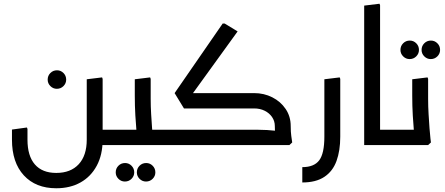

<svg xmlns="http://www.w3.org/2000/svg" viewBox="-20 -776 2379 1027"><path d="M284 -301Q264 -301 249.5 -315.5Q235 -330 235 -350Q235 -371 249.5 -385.5Q264 -400 285 -400Q305 -400 319.5 -385.5Q334 -371 334 -350Q334 -330 319.5 -315.5Q305 -301 284 -301Z M506 0V-82H615V0ZM615 0V-82Q627 -82 631 -71Q635 -60 635 -42Q635 -24 631 -12Q627 0 615 0ZM281 231Q171 231 107.5 162Q44 93 44 -29H127Q127 58 166.5 103.5Q206 149 281 149Q358 149 401 102.5Q444 56 444 -29H529Q529 52 497.5 110.5Q466 169 410.5 200Q355 231 281 231ZM44 -29V-83L124 -94L127 -86V-29ZM444 -29V-352L526 -362L529 -354V-29Z M648 195Q628 195 613.5 180.5Q599 166 599 146Q599 125 613.5 110.5Q628 96 649 96Q669 96 683.5 110.5Q698 125 698 146Q698 166 683.5 180.5Q669 195 648 195ZM761 195Q741 195 726.5 180.5Q712 166 712 146Q712 125 726.5 110.5Q741 96 762 96Q782 96 796.5 110.5Q811 125 811 146Q811 166 796.5 180.5Q782 195 761 195Z M762 0V-82H872V0ZM872 0V-82Q884 -82 888 -71Q892 -60 892 -42Q892 -24 888 -12Q884 0 872 0ZM710 0 713 -42Q713 -42 710 -74.5Q707 -107 704 -158Q701 -209 701 -265V-352L783 -362L786 -354V-247Q786 -206 788.5 -165Q791 -124 793.5 -89.5Q796 -55 798.5 -34.5Q801 -14 801 -14L786 0ZM615 0V-82H721V0ZM615 0Q604 0 599.5 -12Q595 -24 595 -42Q595 -60 599.5 -71Q604 -82 615 -82Z M982 -236 914 -278 1171 -650H1182L1251 -608ZM872 0V-82H1359Q1384 -82 1408.5 -80.5Q1433 -79 1449 -77Q1465 -75 1465 -75V0ZM964 -196 914 -278H1305V-196ZM1450 -102Q1450 -128 1435.5 -149.5Q1421 -171 1396 -183.5Q1371 -196 1339 -196H1141V-207L1150 -278H1339Q1392 -278 1436.5 -255.5Q1481 -233 1508 -193Q1535 -153 1535 -102ZM1459 0Q1457 -17 1453.5 -41.5Q1450 -66 1450 -102H1535Q1535 -70 1538 -49Q1541 -28 1543 -14L1528 0ZM872 0Q861 0 856.5 -12Q852 -24 852 -42Q852 -60 856.5 -71Q861 -82 872 -82Z M1597 200V118Q1660 118 1687.5 81.5Q1715 45 1715 -45V-352L1797 -362L1800 -354V-45Q1800 30 1780 85Q1760 140 1715 170Q1670 200 1597 200Z M2013 0 1928 -1V-746L2010 -756L2013 -748ZM1928 0V-82H2099V0ZM2099 0V-82Q2111 -82 2115 -71Q2119 -60 2119 -42Q2119 -24 2115 -12Q2111 0 2099 0Z M2171 -460Q2151 -460 2136.5 -474.5Q2122 -489 2122 -509Q2122 -530 2136.5 -544.5Q2151 -559 2172 -559Q2192 -559 2206.5 -544.5Q2221 -530 2221 -509Q2221 -489 2206.5 -474.5Q2192 -460 2171 -460ZM2284 -460Q2264 -460 2249.5 -474.5Q2235 -489 2235 -509Q2235 -530 2249.5 -544.5Q2264 -559 2285 -559Q2305 -559 2319.5 -544.5Q2334 -530 2334 -509Q2334 -489 2319.5 -474.5Q2305 -460 2284 -460Z M2194 0 2197 -42Q2197 -42 2194 -74.5Q2191 -107 2188 -158Q2185 -209 2185 -265V-352L2267 -362L2270 -354V-247Q2270 -206 2272.5 -165Q2275 -124 2277.5 -89.5Q2280 -55 2282.5 -34.5Q2285 -14 2285 -14L2270 0ZM2099 0V-82H2205V0ZM2099 0Q2088 0 2083.5 -12Q2079 -24 2079 -42Q2079 -60 2083.5 -71Q2088 -82 2099 -82Z"/></svg>

Font: Fustat Medium
Style: Regular
Weight: 500
Designer: Mohamed Gaber, Khaled Hosny, Laura Garcia Mut
Foundry: Kief Type Foundry, Alif Type Foundry, Hard Type Foundry
Version: Version 1.007